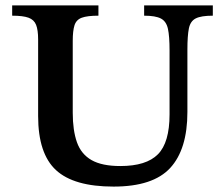

<svg xmlns="http://www.w3.org/2000/svg" viewBox="-20 -677 822 710"><path d="M400 13Q253 13 187 -48Q121 -109 121 -248V-531Q121 -566 113.5 -585Q106 -604 85.5 -611.5Q65 -619 25 -619V-657H344V-619Q303 -619 282.5 -611.5Q262 -604 255.5 -583.5Q249 -563 249 -526V-260Q249 -195 264.5 -151Q280 -107 318.5 -85Q357 -63 425 -63Q521 -63 564 -106.5Q607 -150 607 -254V-490Q607 -543 601 -570.5Q595 -598 575 -608.5Q555 -619 513 -619V-657H767V-619Q724 -619 704 -609Q684 -599 678.5 -572Q673 -545 673 -493V-263Q673 -125 609.5 -56Q546 13 400 13Z"/></svg>

Font: STIX Two Text SemiBold
Style: Regular
Weight: 600
Designer: Ross Mills, John Hudson & Paul Hanslow, Tiro Typeworks Ltd; with prior portions MicroPress Inc., and Coen Hoffman.
Foundry: Tiro Typeworks Ltd
Version: Version 2.13 b171